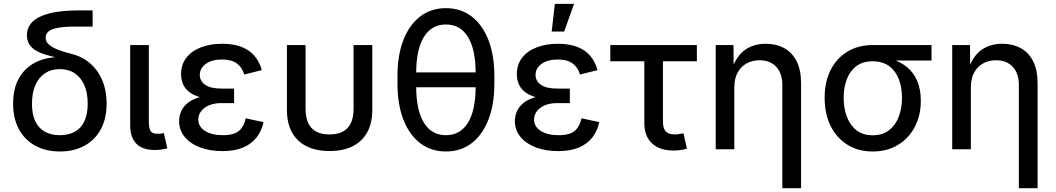

<svg xmlns="http://www.w3.org/2000/svg" viewBox="-20 -782 5531 1006"><path d="M293.9 11.7Q220.7 11.7 165.5 -18.1Q110.4 -47.9 79.6 -104Q48.8 -160.2 48.8 -238.8Q48.8 -318.8 79.6 -372.8Q110.4 -426.8 165.5 -454.8Q220.7 -482.9 293.9 -482.9V-477.1Q252.4 -485.4 220.2 -495.1Q188 -504.9 166 -518.6Q144 -532.2 132.6 -551.5Q121.1 -570.8 121.1 -597.2Q121.1 -639.6 151.1 -668.7Q181.2 -697.8 241.7 -712.6Q302.2 -727.5 392.6 -727.5H465.3V-642.6H373.5Q318.4 -642.6 284.4 -636.5Q250.5 -630.4 234.9 -617.7Q219.2 -605 219.2 -585.4Q219.2 -571.3 226.8 -559.8Q234.4 -548.3 250.5 -537.8Q266.6 -527.3 292.7 -518.1Q318.8 -508.8 356.9 -499Q397.5 -488.8 430.7 -466.6Q463.9 -444.3 488 -411.1Q512.2 -377.9 525.4 -335Q538.6 -292 538.6 -239.7Q538.6 -160.2 507.8 -104Q477.1 -47.9 422.1 -18.1Q367.2 11.7 293.9 11.7ZM293.9 -73.7Q339.4 -73.7 372.1 -91.8Q404.8 -109.9 422.1 -146.7Q439.5 -183.6 439.5 -238.8Q439.5 -295.4 421.9 -335.7Q404.3 -376 371.6 -397.9Q338.9 -419.9 293.9 -419.9Q248.5 -419.9 215.8 -398.2Q183.1 -376.5 165.3 -335.9Q147.5 -295.4 147.5 -238.8Q147.5 -183.1 165 -146.5Q182.6 -109.9 215.3 -91.8Q248 -73.7 293.9 -73.7Z M791.5 3.9Q726.1 3.9 694.1 -29.5Q662.1 -63 662.1 -124.5V-545.9H759.8V-146Q759.8 -110.4 768.8 -95.7Q777.8 -81.1 804.2 -81.1Q817.9 -81.1 825.2 -82Q832.5 -83 838.4 -85L856.9 -4.9Q845.2 -1.5 827.6 1.2Q810.1 3.9 791.5 3.9Z M1145 9.8Q1080.6 9.8 1029.1 -9.5Q977.5 -28.8 948 -64.2Q918.5 -99.6 918.5 -147.5Q918.5 -170.9 927.7 -195.1Q937 -219.2 960 -239.5Q982.9 -259.8 1023.2 -272.2Q1063.5 -284.7 1125.5 -284.7H1206.5V-241.7H1139.6Q1102.1 -241.7 1075.2 -230.2Q1048.3 -218.8 1033.7 -199.2Q1019 -179.7 1019 -155.3Q1019 -118.7 1054 -96.2Q1088.9 -73.7 1148.4 -73.7Q1187 -73.7 1210.7 -83.7Q1234.4 -93.8 1247.6 -113.3Q1260.7 -132.8 1267.6 -162.1L1360.8 -142.1Q1350.6 -95.2 1323.7 -61Q1296.9 -26.9 1252.4 -8.5Q1208 9.8 1145 9.8ZM1125.5 -262.2Q1065.4 -262.2 1026.9 -273.4Q988.3 -284.7 966.8 -303.7Q945.3 -322.8 937 -346.2Q928.7 -369.6 928.7 -392.6Q928.7 -443.4 956.1 -479Q983.4 -514.6 1032.2 -533.7Q1081.1 -552.7 1144 -552.7Q1202.6 -552.7 1244.6 -536.6Q1286.6 -520.5 1313 -489.7Q1339.4 -459 1351.6 -414.6L1259.8 -391.6Q1249 -428.2 1221.4 -449.2Q1193.8 -470.2 1143.6 -470.2Q1090.3 -470.2 1058.6 -447.5Q1026.9 -424.8 1026.9 -389.2Q1026.9 -357.4 1055.2 -337.6Q1083.5 -317.9 1139.6 -317.9H1206.5V-262.2Z M1706.5 9.3Q1635.7 9.3 1585.7 -15.9Q1535.6 -41 1509.5 -89.1Q1483.4 -137.2 1483.4 -206.1V-545.9H1581.1V-210.9Q1581.1 -167 1595 -137.2Q1608.9 -107.4 1637 -92.5Q1665 -77.6 1706.5 -77.6Q1748.5 -77.6 1776.4 -92.5Q1804.2 -107.4 1818.4 -137.2Q1832.5 -167 1832.5 -210.9V-545.9H1930.7V-206.1Q1930.7 -137.2 1904.3 -89.1Q1877.9 -41 1828.1 -15.9Q1778.3 9.3 1706.5 9.3Z M2316.4 11.7Q2238.3 11.7 2181.4 -32Q2124.5 -75.7 2093.5 -155.5Q2062.5 -235.4 2062.5 -345.2V-382.3Q2062.5 -492.2 2093.5 -572Q2124.5 -651.9 2181.4 -695.6Q2238.3 -739.3 2316.4 -739.3Q2394.5 -739.3 2451.4 -695.6Q2508.3 -651.9 2539.3 -572Q2570.3 -492.2 2570.3 -382.3V-345.2Q2570.3 -235.4 2539.3 -155.5Q2508.3 -75.7 2451.4 -32Q2394.5 11.7 2316.4 11.7ZM2316.4 -73.7Q2392.1 -73.7 2432.1 -139.4Q2472.2 -205.1 2472.2 -328.6V-398.9Q2472.2 -522.5 2432.1 -588.1Q2392.1 -653.8 2316.4 -653.8Q2241.2 -653.8 2200.9 -588.1Q2160.6 -522.5 2160.6 -398.9V-328.6Q2160.6 -205.1 2200.9 -139.4Q2241.2 -73.7 2316.4 -73.7ZM2136.7 -324.7V-402.8H2498.5V-324.7Z M2904.3 9.8Q2839.8 9.8 2788.3 -9.5Q2736.8 -28.8 2707.3 -64.2Q2677.7 -99.6 2677.7 -147.5Q2677.7 -170.9 2687 -195.1Q2696.3 -219.2 2719.2 -239.5Q2742.2 -259.8 2782.5 -272.2Q2822.8 -284.7 2884.8 -284.7H2965.8V-241.7H2898.9Q2861.3 -241.7 2834.5 -230.2Q2807.6 -218.8 2793 -199.2Q2778.3 -179.7 2778.3 -155.3Q2778.3 -118.7 2813.2 -96.2Q2848.1 -73.7 2907.7 -73.7Q2946.3 -73.7 2970 -83.7Q2993.7 -93.8 3006.8 -113.3Q3020 -132.8 3026.9 -162.1L3120.1 -142.1Q3109.9 -95.2 3083 -61Q3056.2 -26.9 3011.7 -8.5Q2967.3 9.8 2904.3 9.8ZM2884.8 -262.2Q2824.7 -262.2 2786.1 -273.4Q2747.6 -284.7 2726.1 -303.7Q2704.6 -322.8 2696.3 -346.2Q2688 -369.6 2688 -392.6Q2688 -443.4 2715.3 -479Q2742.7 -514.6 2791.5 -533.7Q2840.3 -552.7 2903.3 -552.7Q2961.9 -552.7 3003.9 -536.6Q3045.9 -520.5 3072.3 -489.7Q3098.6 -459 3110.8 -414.6L3019 -391.6Q3008.3 -428.2 2980.7 -449.2Q2953.1 -470.2 2902.8 -470.2Q2849.6 -470.2 2817.9 -447.5Q2786.1 -424.8 2786.1 -389.2Q2786.1 -357.4 2814.5 -337.6Q2842.8 -317.9 2898.9 -317.9H2965.8V-262.2ZM2870.6 -616.7 2887.2 -761.7H2987.8L2936 -616.7Z M3509.3 6.8Q3436.5 6.8 3396.2 -30.8Q3356 -68.4 3356 -136.7V-460.9H3177.7V-545.9H3631.3V-460.9H3453.6V-144.5Q3453.6 -109.9 3468 -93.8Q3482.4 -77.6 3515.6 -77.6Q3524.4 -77.6 3537.6 -79.6Q3550.8 -81.5 3561 -83.5L3579.1 -3.4Q3564.9 1.5 3546.4 4.2Q3527.8 6.8 3509.3 6.8Z M3827.6 -325.2V0H3730V-545.9H3823.2L3824.2 -413.1H3812.5Q3836.9 -487.3 3882.6 -520Q3928.2 -552.7 3991.7 -552.7Q4046.9 -552.7 4088.9 -529.8Q4130.9 -506.8 4154.1 -460.9Q4177.2 -415 4177.2 -346.7V204.1H4079.1V-336.4Q4079.1 -397.5 4047.1 -431.9Q4015.1 -466.3 3960 -466.3Q3922.4 -466.3 3892.3 -450Q3862.3 -433.6 3845 -402.1Q3827.6 -370.6 3827.6 -325.2Z M4552.7 11.7Q4477.1 11.7 4420.2 -23.7Q4363.3 -59.1 4332 -122.3Q4300.8 -185.5 4300.8 -269.5Q4300.8 -353.5 4332.3 -415.5Q4363.8 -477.5 4420.4 -511.7Q4477.1 -545.9 4552.7 -545.9H4860.8V-464.8H4621.6L4552.7 -460.9Q4500.5 -460.9 4466.8 -435.3Q4433.1 -409.7 4416.7 -366.2Q4400.4 -322.8 4400.4 -269.5Q4400.4 -216.8 4416.7 -171.9Q4433.1 -127 4466.8 -100.1Q4500.5 -73.2 4552.7 -73.2Q4605 -73.2 4639.2 -100.3Q4673.3 -127.4 4689.7 -172.1Q4706.1 -216.8 4706.1 -269.5Q4706.1 -322.8 4689.7 -366.2Q4673.3 -409.7 4639.2 -435.3Q4605 -460.9 4552.7 -460.9V-485.4Q4608.9 -485.4 4655.3 -470.9Q4701.7 -456.5 4735.1 -428Q4768.6 -399.4 4786.6 -356Q4804.7 -312.5 4804.7 -254.4Q4804.7 -177.7 4773.4 -117.7Q4742.2 -57.6 4685.3 -22.9Q4628.4 11.7 4552.7 11.7Z M5066.9 -325.2V0H4969.2V-545.9H5062.5L5063.5 -413.1H5051.8Q5076.2 -487.3 5121.8 -520Q5167.5 -552.7 5231 -552.7Q5286.1 -552.7 5328.1 -529.8Q5370.1 -506.8 5393.3 -460.9Q5416.5 -415 5416.5 -346.7V204.1H5318.4V-336.4Q5318.4 -397.5 5286.4 -431.9Q5254.4 -466.3 5199.2 -466.3Q5161.6 -466.3 5131.6 -450Q5101.6 -433.6 5084.2 -402.1Q5066.9 -370.6 5066.9 -325.2Z"/></svg>

Font: Inter Cardless
Style: Regular
Weight: 400
Designer: Rasmus Andersson
Foundry: rsms
Version: Version 4.001;git-9221beed3